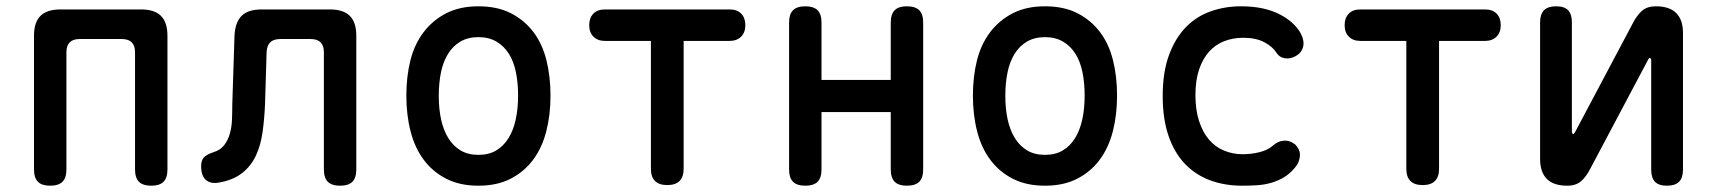

<svg xmlns="http://www.w3.org/2000/svg" viewBox="-20 -580 5440 610"><path d="M139 10Q113 10 100.5 -2.5Q88 -15 88 -42V-466Q88 -509 108.5 -529.5Q129 -550 172 -550H428Q471 -550 491.5 -529.5Q512 -509 512 -466V-42Q512 -15 499.5 -2.5Q487 10 461 10Q434 10 421.5 -2.5Q409 -15 409 -42V-414Q409 -435 398.5 -445.5Q388 -456 367 -456H233Q212 -456 201.5 -445.5Q191 -435 191 -414V-42Q191 -15 178.5 -2.5Q166 10 139 10Z M725 -466Q727 -509 747.5 -529.5Q768 -550 811 -550H1028Q1071 -550 1091.5 -529.5Q1112 -509 1112 -466V-42Q1112 -15 1099.5 -2.5Q1087 10 1061 10Q1034 10 1021.5 -2.5Q1009 -15 1009 -42V-414Q1009 -435 998.5 -445.5Q988 -456 967 -456H871Q849 -456 838.5 -445.5Q828 -435 827 -414L822 -249Q820 -201 814 -159Q808 -117 792.5 -84.5Q777 -52 749 -30Q721 -8 676 0Q649 5 634 -8.5Q619 -22 619 -52Q619 -70 627.5 -79.5Q636 -89 657 -96Q680 -103 692 -118.5Q704 -134 710 -154.5Q716 -175 717 -199.5Q718 -224 718 -249Z M1500 10Q1441 10 1398 -12Q1355 -34 1326.5 -72Q1298 -110 1284.5 -162.5Q1271 -215 1271 -276Q1271 -337 1284 -388.5Q1297 -440 1326 -478Q1355 -516 1398 -538Q1441 -560 1500 -560Q1560 -560 1603 -538Q1646 -516 1674.5 -478.5Q1703 -441 1716 -389Q1729 -337 1729 -276Q1729 -215 1715.5 -162.5Q1702 -110 1673.5 -72Q1645 -34 1602 -12Q1559 10 1500 10ZM1500 -88Q1533 -88 1556.5 -102Q1580 -116 1595.5 -141Q1611 -166 1618.5 -200.5Q1626 -235 1626 -276Q1626 -317 1619 -351Q1612 -385 1596.5 -409.5Q1581 -434 1557 -448Q1533 -462 1500 -462Q1467 -462 1443 -448Q1419 -434 1403.5 -409Q1388 -384 1381 -350Q1374 -316 1374 -275Q1374 -234 1381.5 -200Q1389 -166 1404.5 -141Q1420 -116 1443.5 -102Q1467 -88 1500 -88Z M2048 -450H1902Q1879 -450 1865.5 -463.5Q1852 -477 1852 -500Q1852 -523 1865 -536.5Q1878 -550 1902 -550H2298Q2322 -550 2335 -536.5Q2348 -523 2348 -500Q2348 -477 2334.5 -463.5Q2321 -450 2298 -450H2152V-44Q2152 -18 2139 -5Q2126 8 2100 8Q2074 8 2061 -5Q2048 -18 2048 -44Z M2539 10Q2512 10 2499.5 -2.5Q2487 -15 2487 -42V-508Q2487 -535 2499.5 -547.5Q2512 -560 2539 -560Q2565 -560 2577.5 -547.5Q2590 -535 2590 -508V-326H2810V-508Q2810 -535 2822.5 -547.5Q2835 -560 2861 -560Q2888 -560 2900.5 -547.5Q2913 -535 2913 -508V-42Q2913 -15 2900.5 -2.5Q2888 10 2861 10Q2835 10 2822.5 -2.5Q2810 -15 2810 -42V-224H2590V-42Q2590 -15 2577.5 -2.5Q2565 10 2539 10Z M3300 10Q3241 10 3198 -12Q3155 -34 3126.5 -72Q3098 -110 3084.5 -162.5Q3071 -215 3071 -276Q3071 -337 3084 -388.5Q3097 -440 3126 -478Q3155 -516 3198 -538Q3241 -560 3300 -560Q3360 -560 3403 -538Q3446 -516 3474.5 -478.5Q3503 -441 3516 -389Q3529 -337 3529 -276Q3529 -215 3515.5 -162.5Q3502 -110 3473.5 -72Q3445 -34 3402 -12Q3359 10 3300 10ZM3300 -88Q3333 -88 3356.5 -102Q3380 -116 3395.5 -141Q3411 -166 3418.5 -200.5Q3426 -235 3426 -276Q3426 -317 3419 -351Q3412 -385 3396.5 -409.5Q3381 -434 3357 -448Q3333 -462 3300 -462Q3267 -462 3243 -448Q3219 -434 3203.5 -409Q3188 -384 3181 -350Q3174 -316 3174 -275Q3174 -234 3181.5 -200Q3189 -166 3204.5 -141Q3220 -116 3243.5 -102Q3267 -88 3300 -88Z M3674 -275Q3674 -351 3694 -405Q3714 -459 3747.5 -493.5Q3781 -528 3826.5 -544Q3872 -560 3922 -560Q3962 -560 3993 -553Q4024 -546 4047.5 -533.5Q4071 -521 4087 -506Q4103 -491 4112 -475Q4125 -450 4120 -431Q4115 -412 4097 -402Q4079 -392 4061.5 -395Q4044 -398 4035 -413Q4023 -432 3996.5 -446Q3970 -460 3930 -460Q3897 -460 3869 -449Q3841 -438 3821 -415.5Q3801 -393 3789.5 -359Q3778 -325 3778 -278Q3778 -231 3789.5 -195.5Q3801 -160 3821 -136.5Q3841 -113 3869 -101.5Q3897 -90 3928 -90Q3955 -90 3981.5 -96.5Q4008 -103 4025 -118Q4039 -131 4058 -133Q4077 -135 4095 -121Q4101 -115 4105.5 -106.5Q4110 -98 4110 -88Q4110 -78 4106 -67Q4102 -56 4092 -45Q4077 -27 4058 -16Q4039 -5 4018 1Q3997 7 3974 8.5Q3951 10 3927 10Q3871 10 3825 -7Q3779 -24 3745.5 -58.5Q3712 -93 3693 -147Q3674 -201 3674 -275Z M4448 -450H4302Q4279 -450 4265.5 -463.5Q4252 -477 4252 -500Q4252 -523 4265 -536.5Q4278 -550 4302 -550H4698Q4722 -550 4735 -536.5Q4748 -523 4748 -500Q4748 -477 4734.5 -463.5Q4721 -450 4698 -450H4552V-44Q4552 -18 4539 -5Q4526 8 4500 8Q4474 8 4461 -5Q4448 -18 4448 -44Z M4873 -75V-509Q4873 -535 4885.5 -547.5Q4898 -560 4924 -560Q4950 -560 4962 -547.5Q4974 -535 4974 -509V-160Q4976 -154 4978 -154Q4980 -154 4981 -156L4984 -160L5167 -505Q5180 -531 5196.5 -545.5Q5213 -560 5241 -560Q5284 -560 5305.5 -538.5Q5327 -517 5327 -475V-41Q5327 -15 5314.5 -2.5Q5302 10 5276 10Q5250 10 5238 -2.5Q5226 -15 5226 -41V-390Q5224 -396 5222 -396Q5220 -396 5219 -395L5216 -390L5033 -45Q5020 -19 5003.5 -4.5Q4987 10 4959 10Q4916 10 4894.5 -11.5Q4873 -33 4873 -75Z"/></svg>

Font: Maple Mono Normal NL Medium
Style: Regular
Weight: 500
Monospace: yes
Designer: subframe7536
Version: Version 7.000